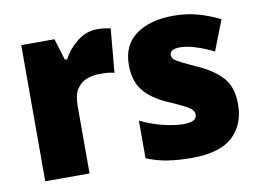

<svg xmlns="http://www.w3.org/2000/svg" viewBox="-66 -661 1040 768"><g transform="rotate(-10 454.0 -276.5)"><path d="M371 -563Q385 -563 399.5 -561Q414 -559 425 -557L409 -379Q399 -382 385.5 -383.5Q372 -385 350 -385Q323 -385 298 -376Q273 -367 257 -343Q241 -319 241 -274V0H61V-553H196L223 -465H232Q251 -503 288.5 -533Q326 -563 371 -563Z M874 -170Q874 -87 821.5 -38.5Q769 10 656 10Q604 10 560 3.5Q516 -3 472 -21V-174Q516 -152 563.5 -140.5Q611 -129 645 -129Q700 -129 700 -158Q700 -169 692 -178Q684 -187 661.5 -198.5Q639 -210 595 -229Q533 -257 502 -296Q471 -335 471 -400Q471 -480 527.5 -521.5Q584 -563 681 -563Q732 -563 776.5 -551Q821 -539 868 -516L820 -393Q785 -411 748.5 -422.5Q712 -434 685 -434Q643 -434 643 -410Q643 -400 650.5 -392.5Q658 -385 679 -374.5Q700 -364 742 -345Q806 -316 840 -277.5Q874 -239 874 -170Z"/></g></svg>

Font: Noto Sans Tamil SemiCondensed Black
Style: Regular
Weight: 900
Width: 4
Designer: Jelle Bosma - Monotype Design Team
Foundry: Monotype Imaging Inc.
Version: Version 2.004; ttfautohint (v1.8.4.7-5d5b)